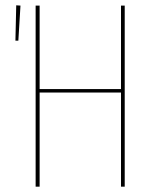

<svg xmlns="http://www.w3.org/2000/svg" viewBox="-20 -702 591 722"><path d="M435 -354H129V0H114V-681H129V-367H435V-681H449V0H435ZM57 -681 49 -549H38L41 -682Z"/></svg>

Font: Fira Sans Compressed Hair
Style: Regular
Weight: 100
Width: 1
Designer: bBox Type GmbH & Carrois Corporate GbR & Edenspiekermann AG
Foundry: bBox Type GmbH & Carrois Corporate GbR & Edenspiekermann AG
Version: Version 4.301